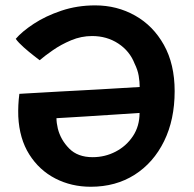

<svg xmlns="http://www.w3.org/2000/svg" viewBox="-20 -682 722 714"><path d="M38.5 -537.5Q61.5 -564.5 105.5 -593.5Q149.5 -622.5 208.2 -642.2Q267 -662 334 -662Q415 -662 482.2 -624.2Q549.5 -586.5 589.5 -515Q629.5 -443.5 629.5 -343Q629.5 -237 590.2 -157Q551 -77 480.8 -32.2Q410.5 12.5 317.5 12.5Q245.5 12.5 185.8 -18.2Q126 -49 89 -107.5Q52 -166 48 -249Q46.5 -291 52 -333Q58.5 -333.5 82.5 -334.8Q106.5 -336 139 -338Q171.5 -340 205.2 -341.8Q239 -343.5 265.5 -345Q304 -347 348 -349.5Q392 -352 432.2 -354.5Q472.5 -357 499.5 -358.5Q499.5 -377.5 495.8 -400Q492 -422.5 480.5 -445.5Q462.5 -492 420 -520Q377.5 -548 322.5 -548Q282 -548 244.5 -532.2Q207 -516.5 176.5 -495.2Q146 -474 127.5 -458Q123.5 -461 105.8 -474.8Q88 -488.5 68.5 -505.8Q49 -523 38.5 -537.5ZM499 -262Q466 -260 410.8 -256.2Q355.5 -252.5 299 -249Q265.5 -247 232.8 -245Q200 -243 190 -242.5Q190 -225.5 195 -204Q205.5 -162 237.2 -129.8Q269 -97.5 324.5 -97.5Q370.5 -97.5 410.2 -118.2Q450 -139 474.5 -176Q499 -213 499 -262Z"/></svg>

Font: Grandstander SemiBold
Style: Regular
Weight: 600
Designer: Tyler Finck
Foundry: Etcetera Type Co
Version: Version 1.200; ttfautohint (v1.8.3)